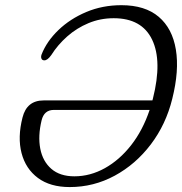

<svg xmlns="http://www.w3.org/2000/svg" viewBox="-20 -730 720 759"><path d="M69 -265.5Q86 -333 152.5 -333H582.5Q583.5 -336.5 584.5 -340.5Q622 -489 581.2 -573.5Q540.5 -658 429.5 -658Q376.5 -658 329.8 -638.5Q283 -619 245.5 -585.8Q208 -552.5 182.5 -512Q167.5 -491 155 -491.5Q146.5 -491.5 143.8 -498.5Q141 -505.5 144.5 -515Q165 -567 211 -611.2Q257 -655.5 321 -682.5Q385 -709.5 460 -709.5Q553.5 -709.5 607.5 -663.5Q661.5 -617.5 675.2 -534.2Q689 -451 661 -339.5Q636 -238 576.2 -159.2Q516.5 -80.5 433.5 -35.5Q350.5 9.5 255.5 9.5Q178.5 9.5 130 -26.5Q81.5 -62.5 65.2 -124.8Q49 -187 69 -265.5ZM274 -33Q336.5 -33 394.5 -65.2Q452.5 -97.5 498.5 -156.2Q544.5 -215 571.5 -295.5H193Q154.5 -295.5 144.5 -254.5Q129.5 -192.5 139.2 -142.2Q149 -92 183 -62.5Q217 -33 274 -33Z"/></svg>

Font: Fraunces 72pt SuperSoft Light
Style: Italic
Weight: 300
Italic angle: -16°
Version: Version 1.000;[b76b70a41]